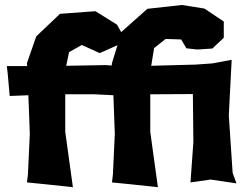

<svg xmlns="http://www.w3.org/2000/svg" viewBox="-20 -740 1018 783"><path d="M459 -555.7 436.5 -482.4 435.5 -472.7 410.2 -474.6 250 -471.7 261.7 -527.3 313.5 -556.6 386.7 -523.4ZM721.7 -719.7 581.1 -704.1 475.6 -610.4 474.6 -608.4 457 -639.6 369.1 -694.3 224.6 -683.6 127.9 -591.8 89.8 -482.4 90.8 -470.7H7.8L11.7 -437.5L19.5 -348.6L95.7 -351.6L101.6 -194.3L93.8 -27.3L89.8 3.9L168 11.7L277.3 23.4L246.1 -202.1V-355.5H365.2L442.4 -351.6L448.2 -194.3L440.4 -27.3L436.5 3.9L514.6 11.7L624 23.4L592.8 -202.1V-355.5L766.6 -356.4L768.6 -160.2L756.8 3.9L838.9 -7.8L944.3 7.8L928.7 -35.2L913.1 -269.5L924.8 -496.1L845.7 -481.4L778.3 -476.6L596.7 -471.7L608.4 -543.9L655.3 -581.1L718.8 -579.1L740.2 -543L784.2 -538.1L845.7 -542L892.6 -585.9V-652.3L813.5 -705.1Z"/></svg>

Font: MaokenAssortedSans-Lite
Style: Lite
Weight: 400
Version: Version 1.400